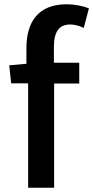

<svg xmlns="http://www.w3.org/2000/svg" viewBox="-20 -843 434 894"><path d="M32 -455H111V31H232V-454H349V-551H231V-625C231 -696 256 -729 307 -729C327 -729 349 -723 370 -713L394 -804C367 -815 329 -823 289 -823C158 -823 103 -740 103 -620V-546L23 -539Z"/></svg>

Font: GenEiGothic-pro-SemiBold
Style: Regular
Weight: 500
Designer: Ryoko NISHIZUKA (kana & ideographs); Paul D. Hunt (Latin, Greek & Cyrillic); Wenlong ZHANG (bopomofo); Sandoll Communica
Foundry: Adobe Systems Incorporated; o_tamon
Version: Version 1.000.140830